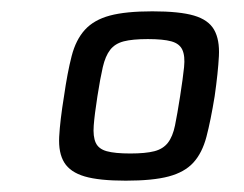

<svg xmlns="http://www.w3.org/2000/svg" viewBox="-20 -716 430 339"><path d="M202 -397Q155 -397 129.5 -404.5Q104 -412 93.5 -429Q83 -446 84.5 -474.5Q86 -503 93 -546Q99 -588 106.5 -617Q114 -646 130 -663.5Q146 -681 174 -688.5Q202 -696 249 -696Q297 -696 322.5 -688.5Q348 -681 358 -663.5Q368 -646 366.5 -617Q365 -588 359 -546Q352 -503 344.5 -474.5Q337 -446 321.5 -429Q306 -412 278 -404.5Q250 -397 202 -397ZM210 -445Q237 -445 252.5 -449Q268 -453 276.5 -464Q285 -475 289 -494.5Q293 -514 298 -546Q303 -578 305 -597.5Q307 -617 302 -628Q297 -639 282.5 -643Q268 -647 241 -647Q214 -647 198.5 -643Q183 -639 174.5 -628Q166 -617 161.5 -597.5Q157 -578 152 -546Q147 -514 145.5 -494.5Q144 -475 149 -464Q154 -453 168.5 -449Q183 -445 210 -445Z"/></svg>

Font: Azeri Sans
Style: Italic
Weight: 400
Designer: Hector Gatti & Omnibus-Type (original fonts) / Cristiano Sobral (main changes and remastering)
Foundry: Omnibus-Type
Version: Version 0.07;August 21, 2020;FontCreator 13.0.0.2681 64-bit;